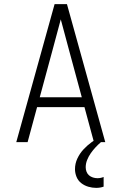

<svg xmlns="http://www.w3.org/2000/svg" viewBox="-20 -690 590 932"><path d="M59 0 245 -670H305L491 0H436L390 -170H160L114 0ZM377 -218 315 -447Q305 -484 295 -521.5Q285 -559 275 -596Q265 -559 255 -521.5Q245 -484 235 -447L173 -218ZM447 222Q428 222 409 216.5Q390 211 374.5 199Q359 187 351.5 168.5Q344 150 344 131Q344 104 355.5 79.5Q367 55 385 35.5Q403 16 425 0Q447 -16 470 -29V0Q456 12 443.5 25.5Q431 39 420.5 54Q410 69 403 86.5Q396 104 396 122Q396 133 400 143.5Q404 154 412 161Q420 168 431 171.5Q442 175 453 175Q461 175 468.5 173.5Q476 172 483 169V216Q475 219 465.5 220.5Q456 222 447 222Z"/></svg>

Font: Lode Dark
Style: Regular
Weight: 400
Monospace: yes
Designer: Belleve Invis
Foundry: Belleve Invis
Version: Version 29.2.0; ttfautohint (v1.8.3)